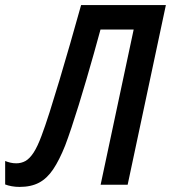

<svg xmlns="http://www.w3.org/2000/svg" viewBox="-62 -734 679 763"><path d="M15.6 8.8Q-0.5 8.8 -15.4 6.1Q-30.3 3.4 -41.5 -1V-94.2Q-31.7 -90.3 -20.5 -87.6Q-9.3 -85 2.4 -85Q22.5 -85 39.1 -94.2Q55.7 -103.5 71.3 -127.2Q86.9 -150.9 103 -194.3Q117.2 -231.9 135.3 -288.6Q153.3 -345.2 174.1 -414.6Q194.8 -483.9 216.8 -560.3Q238.8 -636.7 260.3 -713.9H597.2L445.3 0H337.9L469.2 -616.7H337.4Q325.2 -571.8 310.8 -520.5Q296.4 -469.2 281.2 -417.5Q266.1 -365.7 251 -316.9Q235.8 -268.1 221.9 -226.3Q208 -184.6 196.8 -155.3Q173.8 -97.7 149.4 -61.3Q125 -24.9 93.3 -8.1Q61.5 8.8 15.6 8.8Z"/></svg>

Font: Open Sans SemiCondensed SemiBold
Style: Italic
Weight: 600
Width: 4
Italic angle: -12°
Designer: Monotype Design Team
Foundry: Monotype Imaging Inc.
Version: Version 3.000